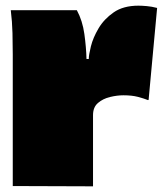

<svg xmlns="http://www.w3.org/2000/svg" viewBox="-20 -656 583 677"><path d="M468 -636Q480 -636 497.5 -634.5Q515 -633 534 -628L504 -304L502 -303Q487 -309 466 -314.5Q445 -320 415 -320Q393 -320 368 -314Q343 -308 325.5 -293Q308 -278 308 -250V1L25 0V-464Q25 -499 24 -539.5Q23 -580 18 -620H251Q271 -583 277.5 -536Q284 -489 285 -448H293Q293 -462 300.5 -492.5Q308 -523 327.5 -556Q347 -589 381 -612.5Q415 -636 468 -636Z"/></svg>

Font: Gasoek One
Style: Regular
Weight: 400
Designer: Jiashuo Zhang
Foundry: JAMO
Version: Version 1.000; ttfautohint (v1.8.4.7-5d5b);gftools[0.9.29]